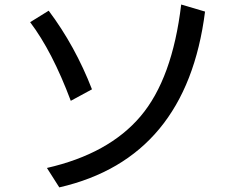

<svg xmlns="http://www.w3.org/2000/svg" viewBox="-20 -770 1040 849"><path d="M886.7 -718.8Q804.7 -70.3 242.2 58.6L187.5 -27.3Q460.9 -89.8 601.6 -255.9Q742.2 -421.9 781.2 -750ZM386.7 -375 293 -324.2Q210.9 -543 113.3 -671.9L195.3 -722.7Q312.5 -566.4 386.7 -375Z"/></svg>

Font: WenQuanYi Micro Hei Mono
Style: Regular
Weight: 400
Foundry: Ascender Corporation
Version: Version 0.2.0-beta